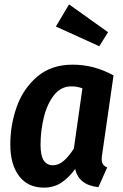

<svg xmlns="http://www.w3.org/2000/svg" viewBox="-20 -840 561 876"><path d="M498 -496 447 -142Q444 -126 444 -115Q444 -100 449.5 -91Q455 -82 469 -76L429 14Q339 4 323 -69Q293 -28 259 -6Q225 16 180 16Q107 16 67 -37Q27 -90 27 -181Q27 -270 56.5 -353Q86 -436 150 -490.5Q214 -545 312 -545Q409 -545 498 -496ZM165 -179Q165 -130 179.5 -108Q194 -86 221 -86Q247 -86 270 -105.5Q293 -125 317 -162L356 -437Q332 -446 306 -446Q258 -446 226.5 -406Q195 -366 180 -304.5Q165 -243 165 -179ZM473 -693 433 -629 235 -719 295 -820Z"/></svg>

Font: Fira Sans Condensed SemiBold
Style: Italic
Weight: 600
Width: 3
Italic angle: -8°
Designer: bBox Type GmbH & Carrois Corporate GbR & Edenspiekermann AG
Foundry: bBox Type GmbH & Carrois Corporate GbR & Edenspiekermann AG
Version: Version 4.301